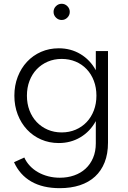

<svg xmlns="http://www.w3.org/2000/svg" viewBox="-20 -732 667 1002"><path d="M55 -232.7Q55 -285.9 72.5 -331.1Q90 -376.4 120.9 -409.5Q151.8 -442.7 194.3 -461.4Q236.8 -480 286.8 -480Q349.1 -480 399.5 -450Q450 -420 480 -365.5V-465.5H543.6V12.7Q543.6 70.9 526.1 115.2Q508.6 159.5 475.9 189.5Q443.2 219.5 396.6 234.8Q350 250 291.8 250Q203.6 250 143.4 215.5Q83.2 180.9 53.2 114.5L106.8 90Q117.7 114.1 136.1 133.6Q154.5 153.2 178.6 166.8Q202.7 180.5 231.6 188Q260.5 195.5 292.3 195.5Q332.7 195.5 367 183.4Q401.4 171.4 426.4 148.4Q451.4 125.5 465.7 92Q480 58.6 480 15.9V-100Q450 -45.5 399.5 -15.5Q349.1 14.5 286.8 14.5Q236.8 14.5 194.3 -4.1Q151.8 -22.7 120.9 -55.9Q90 -89.1 72.5 -134.3Q55 -179.5 55 -232.7ZM120.5 -232.7Q120.5 -190.9 133.9 -155.7Q147.3 -120.5 171.6 -95Q195.9 -69.5 229.1 -55.2Q262.3 -40.9 301.8 -40.9Q341.4 -40.9 374.8 -55.2Q408.2 -69.5 432.3 -95Q456.4 -120.5 469.8 -155.7Q483.2 -190.9 483.2 -232.7Q483.2 -275 469.8 -310.2Q456.4 -345.5 432.3 -370.9Q408.2 -396.4 374.8 -410.5Q341.4 -424.5 301.8 -424.5Q262.3 -424.5 229.1 -410.2Q195.9 -395.9 171.6 -370.5Q147.3 -345 133.9 -309.8Q120.5 -274.5 120.5 -232.7ZM301.8 -627.7Q284.5 -627.7 272 -640.2Q259.5 -652.7 259.5 -670Q259.5 -687.3 272 -699.8Q284.5 -712.3 301.8 -712.3Q319.1 -712.3 331.6 -699.8Q344.1 -687.3 344.1 -670Q344.1 -652.7 331.6 -640.2Q319.1 -627.7 301.8 -627.7Z"/></svg>

Font: Spartan
Style: Regular
Weight: 400
Designer: Matt Bailey, Mirko Velimirovic
Foundry: Matt Bailey
Version: Version 1.005